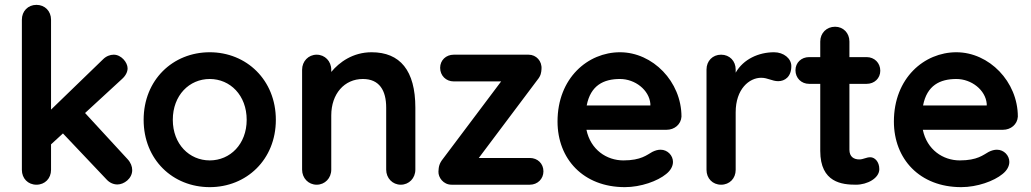

<svg xmlns="http://www.w3.org/2000/svg" viewBox="-20 -760 4242 790"><path d="M190 -61V-166L239 -211L419 -21C431 -8 447 -1 463 -1C490 -1 524 -25 524 -60C524 -75 518 -91 505 -105L330 -295L481 -434C497 -448 505 -464 505 -479C505 -503 479 -535 448 -535C433 -535 417 -529 404 -516L190 -309V-679C190 -714 165 -740 130 -740C95 -740 70 -714 70 -679V-61C70 -26 95 0 130 0C165 0 190 -26 190 -61Z M843 -545C691 -545 571 -431 571 -267C571 -103 691 10 843 10C994 10 1115 -103 1115 -267C1115 -431 994 -545 843 -545ZM843 -100C759 -100 691 -167 691 -267C691 -368 759 -435 843 -435C927 -435 995 -368 995 -267C995 -167 927 -100 843 -100Z M1629 0C1663 0 1689 -27 1689 -62V-317C1689 -470 1626 -545 1509 -545C1432 -545 1376 -504 1343 -464V-473C1343 -508 1317 -535 1283 -535C1249 -535 1223 -508 1223 -473V-62C1223 -27 1249 0 1283 0C1317 0 1343 -27 1343 -62V-285C1343 -374 1397 -435 1473 -435C1541 -435 1569 -388 1569 -317V-62C1569 -27 1595 0 1629 0Z M2160 0C2192 0 2216 -24 2216 -55C2216 -87 2192 -110 2160 -110H1950L2191 -431C2206 -449 2207 -462 2208 -475C2211 -509 2186 -535 2155 -535H1847C1815 -535 1791 -512 1791 -481C1791 -449 1815 -425 1847 -425H2042L1803 -107C1787 -87 1785 -74 1784 -54C1783 -30 1804 0 1838 0Z M2721 -44C2740 -59 2749 -77 2749 -94C2749 -120 2727 -144 2698 -144C2687 -144 2676 -141 2664 -135C2642 -123 2618 -100 2545 -100C2476 -100 2410 -144 2393 -226H2723C2755 -226 2782 -248 2784 -280C2784 -424 2666 -545 2531 -545C2399 -545 2274 -439 2274 -260C2274 -106 2380 10 2551 10C2617 10 2686 -15 2721 -44ZM2531 -435C2593 -435 2651 -390 2656 -333V-326H2394C2410 -409 2464 -435 2531 -435Z M3007 -61V-298C3007 -394 3063 -440 3112 -440C3139 -440 3157 -426 3182 -426C3209 -426 3236 -444 3236 -488C3236 -519 3205 -545 3165 -545C3102 -545 3039 -517 3007 -461V-474C3007 -509 2982 -535 2947 -535C2912 -535 2887 -509 2887 -474V-61C2887 -26 2912 0 2947 0C2982 0 3007 -26 3007 -61Z M3253 -471C3253 -439 3277 -415 3309 -415H3355V-139C3355 -8 3446 0 3502 0C3549 0 3598 -27 3598 -64C3598 -95 3579 -113 3561 -113C3544 -113 3532 -104 3516 -104C3493 -104 3475 -115 3475 -144V-415H3546C3578 -415 3602 -438 3602 -469C3602 -501 3578 -525 3546 -525H3475V-589C3475 -624 3450 -650 3416 -650C3381 -650 3355 -624 3355 -589V-525H3309C3277 -525 3253 -502 3253 -471Z M4105 -44C4124 -59 4133 -77 4133 -94C4133 -120 4111 -144 4082 -144C4071 -144 4060 -141 4048 -135C4026 -123 4002 -100 3929 -100C3860 -100 3794 -144 3777 -226H4107C4139 -226 4166 -248 4168 -280C4168 -424 4050 -545 3915 -545C3783 -545 3658 -439 3658 -260C3658 -106 3764 10 3935 10C4001 10 4070 -15 4105 -44ZM3915 -435C3977 -435 4035 -390 4040 -333V-326H3778C3794 -409 3848 -435 3915 -435Z"/></svg>

Font: Hotpoint
Style: Bold
Weight: 700
Designer: Andrew Paglinawan, Luciano Perondi, Riccardo Olocco
Foundry: CAST Cooperativa Anonima Servizi Tipografici
Version: Version 1.000;PS 2.1;hotconv 16.6.51;makeotf.lib2.5.65220